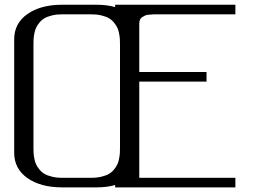

<svg xmlns="http://www.w3.org/2000/svg" viewBox="-20 -812 1102 832"><path d="M1000 -791.5V-750H666.5Q652.8 -750 645.8 -749.8Q638.7 -749.5 627 -748.5Q615.2 -747.6 609.1 -744.9Q603 -742.2 596.2 -737.8Q589.4 -733.4 586.4 -726.1Q583.5 -718.8 583.5 -708.5V-500H875V-458.5H583.5V-41.5H1000V0H479V-10.3Q444.3 0 396 0H250Q156.2 0 98.9 -40.3Q41.5 -80.6 41.5 -149.9V-641.6Q41.5 -710.9 98.9 -751.2Q156.2 -791.5 250 -791.5H396Q444.3 -791.5 479 -781.2V-791.5ZM500 -618.7Q500 -631.8 499.5 -641.6Q499 -651.4 496.3 -666Q493.7 -680.7 488.8 -691.2Q483.9 -701.7 474.6 -713.4Q465.3 -725.1 452.6 -732.7Q439.9 -740.2 419.9 -745.1Q399.9 -750 375 -750H250Q225.1 -750 205.1 -745.1Q185.1 -740.2 172.4 -732.7Q159.7 -725.1 150.4 -713.4Q141.1 -701.7 136.2 -691.2Q131.3 -680.7 128.7 -666Q126 -651.4 125.5 -641.6Q125 -631.8 125 -618.7V-172.9Q125 -159.7 125.5 -149.9Q126 -140.1 128.7 -125.5Q131.3 -110.8 136.2 -100.3Q141.1 -89.8 150.4 -78.1Q159.7 -66.4 172.4 -58.8Q185.1 -51.3 205.1 -46.4Q225.1 -41.5 250 -41.5H375Q399.9 -41.5 419.9 -46.4Q439.9 -51.3 452.6 -58.8Q465.3 -66.4 474.6 -78.1Q483.9 -89.8 488.8 -100.3Q493.7 -110.8 496.3 -125.5Q499 -140.1 499.5 -149.9Q500 -159.7 500 -172.9Z"/></svg>

Font: Gputeks
Style: Regular
Weight: 500
Version: Version 0.9